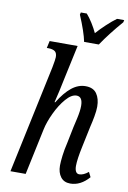

<svg xmlns="http://www.w3.org/2000/svg" viewBox="-102 -1010 723 1081"><g transform="rotate(10 259.0 -469.5)"><path d="M304 -80Q304 -102 308.5 -138Q313 -174 322 -211L341 -305Q343 -313 353 -357.5Q363 -402 363 -431Q363 -484 328 -484Q299 -484 267.5 -447.5Q236 -411 211.5 -359Q187 -307 178 -264L122 0H35L166 -617Q175 -664 175 -677Q175 -701 162 -710Q149 -719 125 -719H116L125 -760H285L245 -574Q227 -485 212 -426H216Q252 -485 289.5 -515Q327 -545 369 -545Q413 -545 433 -516.5Q453 -488 453 -442Q453 -419 447 -386Q441 -353 434 -325L409 -206Q393 -131 393 -94Q393 -73 399.5 -61.5Q406 -50 419 -50Q443 -50 471 -73L485 -45Q437 10 378 10Q342 10 323 -15Q304 -40 304 -80ZM267 -936 270 -949H304Q321 -930 338.5 -902Q356 -874 368 -848Q392 -875 422 -903Q452 -931 477 -949H518L515 -936Q448 -859 401 -789H317Q306 -844 267 -936Z"/></g></svg>

Font: Noto Serif Cond
Style: Italic
Weight: 400
Width: 3
Italic angle: -12°
Designer: Monotype Design Team
Foundry: Monotype Imaging Inc.
Version: Version 1.001